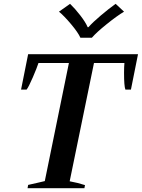

<svg xmlns="http://www.w3.org/2000/svg" viewBox="-20 -983 741 1003"><path d="M288 -922 346 -963Q372 -938 399.5 -902.5Q427 -867 438 -841H442Q465 -867 507 -902.5Q549 -938 584 -963L628 -922Q591 -900 537 -856.5Q483 -813 460 -786H400Q388 -813 351.5 -856.5Q315 -900 288 -922ZM127 -17 180 -29 214 -37 340 -654H181Q173 -629 151.5 -579Q130 -529 119 -515H90L127 -700H701L664 -515H635Q628 -533 628 -603Q628 -632 630 -654H471L344 -36Q388 -28 424 -16L421 0H124Z"/></svg>

Font: Trirong SemiBold
Style: Italic
Weight: 600
Italic angle: -12°
Designer: Katatrad Team
Foundry: CadsonDemak
Version: Version 1.001